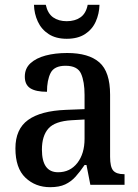

<svg xmlns="http://www.w3.org/2000/svg" viewBox="-20 -767 573 797"><path d="M188 10Q127 10 85.5 -29.5Q44 -69 44 -151Q44 -231 96.5 -269Q149 -307 254 -311L331 -314V-373Q331 -428 316.5 -461Q302 -494 252 -494Q205 -494 190 -464Q175 -434 175 -386Q129 -386 106 -400.5Q83 -415 83 -449Q83 -483 106.5 -504.5Q130 -526 169.5 -536.5Q209 -547 259 -547Q348 -547 392.5 -508Q437 -469 437 -374V-116Q437 -74 450 -59Q463 -44 494 -44H497V0H355L339 -82H331Q312 -54 293.5 -33.5Q275 -13 250.5 -1.5Q226 10 188 10ZM221 -52Q271 -52 301 -90.5Q331 -129 331 -191V-271L278 -268Q208 -264 181 -233.5Q154 -203 154 -146Q154 -52 221 -52ZM257 -606Q212 -606 182 -625.5Q152 -645 137 -677.5Q122 -710 121 -747H170Q178 -711 200.5 -695Q223 -679 257 -679Q291 -679 314 -695Q337 -711 344 -747H393Q392 -710 377.5 -677.5Q363 -645 333 -625.5Q303 -606 257 -606Z"/></svg>

Font: Noto Serif Georgian SemiCondensed Medium
Style: Regular
Weight: 500
Width: 4
Designer: Monotype Design Team, Akaki Razmadze
Foundry: Google LLC
Version: Version 2.003; ttfautohint (v1.8.4.7-5d5b)